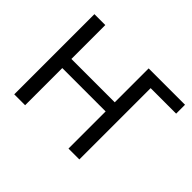

<svg xmlns="http://www.w3.org/2000/svg" viewBox="-143 -926 1165 1165"><g transform="rotate(45 439.5 -344.0)"><path d="M175.3 -318.8V0H82V-688H175.3V-397H547.4V-688H859.4V-611.8H640.6V0H547.4V-318.8Z"/></g></svg>

Font: Arimo
Style: Regular
Weight: 400
Designer: Steve Matteson
Foundry: Monotype Imaging Inc.
Version: Version 1.33